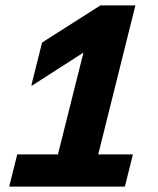

<svg xmlns="http://www.w3.org/2000/svg" viewBox="-20 -695 590 715"><path d="M14.2 0 44.2 -120H195.8L290.8 -499.2L100 -376.7H96.7L136.7 -536.7L354.2 -675H484.2L345.8 -120H475L445 0Z"/></svg>

Font: Funnel Sans Light ExtraBold
Style: Italic
Weight: 800
Italic angle: -14.036°
Version: Version 1.000